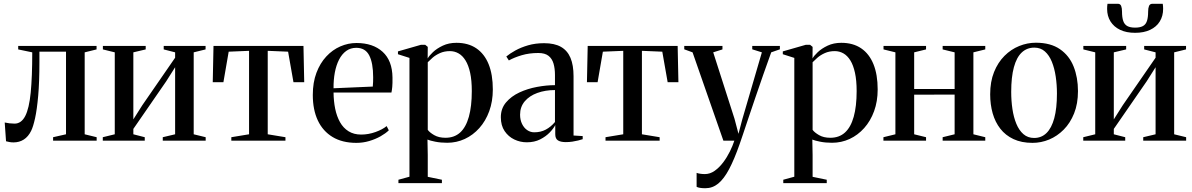

<svg xmlns="http://www.w3.org/2000/svg" viewBox="-20 -746 6322 1018"><path d="M52 9Q39.5 9 29.5 7Q19.5 5 12 3L5 -96.5Q15 -94 30 -92.2Q45 -90.5 57 -90.5Q93 -90.5 113.8 -130.8Q134.5 -171 142.8 -254.8Q151 -338.5 151 -468.5L76.5 -484V-502.5H492V-484L429 -468.5V-34L492.5 -18.5V0H261.5V-18.5L330 -34V-472H189V-416.5Q189 -311.5 182.5 -238.2Q176 -165 166 -119.5Q156 -74 145 -52Q130 -21.5 106.2 -6.2Q82.5 9 52 9Z M525 0V-18.5L588.5 -34V-468.5L525.5 -484V-502.5H752.5V-484L687 -468.5V-113L734.5 -188L908.5 -440V-468.5L848 -484V-502.5H1070V-484L1007 -468.5V-34L1070.5 -18.5V0H843V-18.5L908.5 -34V-389.5L861 -314.5L687 -62.5V-34L747.5 -18.5V0Z M1206.5 0V-18.5L1300.5 -34V-476.5L1192.5 -472L1164.5 -310H1108L1112 -502.5H1589L1593 -310H1536L1507.5 -472L1399.5 -476.5V-34L1493.5 -18.5V0Z M1869.5 11.5Q1795 11.5 1743.5 -19.5Q1692 -50.5 1665.2 -107.2Q1638.5 -164 1638.5 -242.5Q1638.5 -309 1657.8 -360Q1677 -411 1710 -446.5Q1743 -482 1784.5 -500Q1826 -518 1870 -518Q1957.5 -518 2008.8 -471.2Q2060 -424.5 2061 -335Q2061.5 -304 2059.8 -285.5Q2058 -267 2055.5 -255.5H1748.5Q1749 -209.5 1757.2 -169.2Q1765.5 -129 1782.8 -98.2Q1800 -67.5 1828 -50Q1856 -32.5 1895 -32.5Q1933.5 -32.5 1971 -46Q2008.5 -59.5 2030 -77.5L2041.5 -55Q2024.5 -38.5 1997.5 -23.2Q1970.5 -8 1937.5 1.8Q1904.5 11.5 1869.5 11.5ZM1748.5 -278 1956.5 -287Q1958 -300.5 1958.2 -312.2Q1958.5 -324 1958.5 -336.5Q1958.5 -411.5 1937.8 -452Q1917 -492.5 1869 -492.5Q1838.5 -492.5 1815.5 -475.8Q1792.5 -459 1777.5 -429.5Q1762.5 -400 1755.2 -361Q1748 -322 1748.5 -278Z M2092.5 225V207L2151 191V-439L2090 -458.5V-473.5L2212 -508.5H2234.5L2248 -497.5L2247.5 -436Q2255 -450 2275.5 -469.5Q2296 -489 2327.8 -504Q2359.5 -519 2400 -519Q2462.5 -519 2505.5 -489.8Q2548.5 -460.5 2570.8 -405.5Q2593 -350.5 2593 -271.5Q2593 -208.5 2574 -156.5Q2555 -104.5 2521.5 -67Q2488 -29.5 2444.2 -9.2Q2400.5 11 2351 11Q2316.5 11 2287.8 5.2Q2259 -0.5 2246.5 -6L2248 75.5V191.5L2323 207V225ZM2342 -15.5Q2389 -15.5 2419.8 -43.5Q2450.5 -71.5 2466 -127Q2481.5 -182.5 2481.5 -263Q2481.5 -319.5 2472.8 -359.8Q2464 -400 2448.2 -425.5Q2432.5 -451 2411.2 -463Q2390 -475 2365.5 -475Q2336 -475 2312.8 -464.5Q2289.5 -454 2273.5 -440Q2257.5 -426 2248 -416V-57.5Q2258 -43.5 2282.2 -29.5Q2306.5 -15.5 2342 -15.5Z M2773 8.5Q2738 8.5 2706.8 -6.5Q2675.5 -21.5 2655.5 -51Q2635.5 -80.5 2635.5 -124.5Q2635.5 -170.5 2663 -203Q2690.5 -235.5 2734 -255.8Q2777.5 -276 2827.5 -285.2Q2877.5 -294.5 2922.5 -294.5V-348.5Q2922.5 -382.5 2914.8 -409Q2907 -435.5 2888 -450.2Q2869 -465 2834 -465Q2786 -465 2746.2 -453.2Q2706.5 -441.5 2678 -425.5L2664.5 -446.5Q2683 -462 2712.2 -478.2Q2741.5 -494.5 2780 -505.8Q2818.5 -517 2865 -517Q2920 -517 2954.2 -497.5Q2988.5 -478 3004.8 -439.2Q3021 -400.5 3021 -342V-27.5L3069.5 -24.5V-8Q3059 -4.5 3045 -1Q3031 2.5 3014.5 5Q2998 7.5 2979.5 7.5Q2953 7.5 2938.5 -1.5Q2924 -10.5 2924 -34.5V-83Q2915.5 -65.5 2895 -44Q2874.5 -22.5 2844 -7Q2813.5 8.5 2773 8.5ZM2812.5 -44.5Q2847 -44.5 2873.8 -58.8Q2900.5 -73 2922.5 -99V-268.5Q2871 -268.5 2829 -253.2Q2787 -238 2762.2 -208.8Q2737.5 -179.5 2737.5 -138Q2737.5 -110.5 2747.8 -89.2Q2758 -68 2775.2 -56.2Q2792.5 -44.5 2812.5 -44.5Z M3190.5 0V-18.5L3284.5 -34V-476.5L3176.5 -472L3148.5 -310H3092L3096 -502.5H3573L3577 -310H3520L3491.5 -472L3383.5 -476.5V-34L3477.5 -18.5V0Z M3720 252Q3703.5 252 3691.5 250Q3679.5 248 3673.5 244.5V170.5Q3680.5 173.5 3692.8 175.2Q3705 177 3717 177Q3745 177 3769.5 159.5Q3794 142 3814.5 114.8Q3835 87.5 3850 57Q3865 26.5 3873.5 0H3815.5L3652 -468.5L3608 -484.5V-502.5H3810.5V-484L3761.5 -468.5L3874.5 -116L3895.5 -36.5L3915.5 -112.5L4019.5 -468.5L3968.5 -484.5V-502.5H4115V-484.5L4069 -468.5Q4048.5 -412 4026.8 -349.8Q4005 -287.5 3984.5 -227.2Q3964 -167 3946.8 -115.8Q3929.5 -64.5 3917.8 -29.2Q3906 6 3902 17Q3873.5 98.5 3846 150.5Q3818.5 202.5 3788.2 227.2Q3758 252 3720 252Z M4133 225V207L4191.5 191V-439L4130.5 -458.5V-473.5L4252.5 -508.5H4275L4288.5 -497.5L4288 -436Q4295.5 -450 4316 -469.5Q4336.5 -489 4368.2 -504Q4400 -519 4440.5 -519Q4503 -519 4546 -489.8Q4589 -460.5 4611.2 -405.5Q4633.5 -350.5 4633.5 -271.5Q4633.5 -208.5 4614.5 -156.5Q4595.5 -104.5 4562 -67Q4528.5 -29.5 4484.8 -9.2Q4441 11 4391.5 11Q4357 11 4328.2 5.2Q4299.5 -0.5 4287 -6L4288.5 75.5V191.5L4363.5 207V225ZM4382.5 -15.5Q4429.5 -15.5 4460.2 -43.5Q4491 -71.5 4506.5 -127Q4522 -182.5 4522 -263Q4522 -319.5 4513.2 -359.8Q4504.5 -400 4488.8 -425.5Q4473 -451 4451.8 -463Q4430.5 -475 4406 -475Q4376.5 -475 4353.2 -464.5Q4330 -454 4314 -440Q4298 -426 4288.5 -416V-57.5Q4298.5 -43.5 4322.8 -29.5Q4347 -15.5 4382.5 -15.5Z M4664 0V-18.5L4727.5 -34V-468.5L4664.5 -484V-502.5H4890V-484L4827 -468.5V-274H5041.5V-468.5L4978 -484V-502.5H5204V-484L5141 -468.5V-34L5204 -18.5V0H4978V-18.5L5041.5 -34V-244.5L4827 -244V-34L4890 -18.5V0Z M5230 -246Q5230 -313 5250.5 -364Q5271 -415 5305.8 -449.8Q5340.5 -484.5 5383.8 -502Q5427 -519.5 5472 -519.5Q5550.5 -519.5 5600 -485.2Q5649.5 -451 5672.5 -393Q5695.5 -335 5695.5 -263Q5695.5 -196 5675 -144.8Q5654.5 -93.5 5620 -58.8Q5585.5 -24 5542.8 -6.2Q5500 11.5 5454.5 11.5Q5396 11.5 5353.5 -8.5Q5311 -28.5 5283.8 -63.5Q5256.5 -98.5 5243.2 -145.2Q5230 -192 5230 -246ZM5463 -14.5Q5502 -14.5 5528.8 -40.8Q5555.5 -67 5569.8 -119.2Q5584 -171.5 5584 -250Q5584 -296.5 5577.5 -340.2Q5571 -384 5557 -418.5Q5543 -453 5520.2 -473.2Q5497.5 -493.5 5464 -493.5Q5425 -493.5 5397.5 -467.8Q5370 -442 5355.8 -389.8Q5341.5 -337.5 5341.5 -258.5Q5341.5 -211.5 5348 -167.8Q5354.5 -124 5368.8 -89.5Q5383 -55 5406.2 -34.8Q5429.5 -14.5 5463 -14.5Z M5723.5 0V-18.5L5787 -34V-468.5L5724 -484V-502.5H5951V-484L5885.5 -468.5V-113L5933 -188L6107 -440V-468.5L6046.5 -484V-502.5H6268.5V-484L6205.5 -468.5V-34L6269 -18.5V0H6041.5V-18.5L6107 -34V-389.5L6059.5 -314.5L5885.5 -62.5V-34L5946 -18.5V0ZM5906.5 -726Q5920 -726 5924.5 -714.5Q5929 -703 5929 -684.5Q5929 -653.5 5935.5 -634.8Q5942 -616 5957.2 -607.8Q5972.5 -599.5 5998.5 -599.5Q6024.5 -599.5 6039.8 -607.8Q6055 -616 6061.2 -634.8Q6067.5 -653.5 6067.5 -684.5Q6067.5 -703 6072.2 -714.5Q6077 -726 6090.5 -726H6145Q6146 -719.5 6146.5 -712.8Q6147 -706 6147 -699Q6147 -661 6129.2 -632.2Q6111.5 -603.5 6078.2 -587.8Q6045 -572 5998.5 -572Q5952 -572 5919 -587.8Q5886 -603.5 5868 -632.2Q5850 -661 5850 -699Q5850 -706 5850.5 -712.8Q5851 -719.5 5852 -726Z"/></svg>

Font: Merriweather 144pt
Style: Regular
Weight: 400
Version: Version 2.100